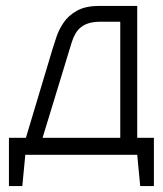

<svg xmlns="http://www.w3.org/2000/svg" viewBox="-20 -520 547 645"><path d="M441 -57V-500H312Q267 -500 238.5 -484Q210 -468 194 -444.5Q178 -421 170 -397Q162 -373 157 -357L67 -57H10V105H55L65 0H441L451 105H497V-57ZM123 -57 221 -378Q226 -394 233.5 -407Q241 -420 252.5 -429Q264 -438 280 -442.5Q296 -447 318 -447H384V-57Z"/></svg>

Font: Advent Pro
Style: Regular
Weight: 400
Designer: VivaRado, Andreas Kalpakidis
Foundry: VivaRado, Andreas Kalpakidis
Version: Version 3.000